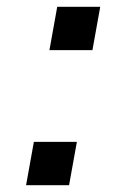

<svg xmlns="http://www.w3.org/2000/svg" viewBox="-20 -547 376 567"><path d="M126 -399H253L276 -527H149ZM57 0H184L207 -128H80Z"/></svg>

Font: Archivo SemiBold
Style: Italic
Weight: 600
Italic angle: -10°
Designer: Hector Gatti
Foundry: Omnibus-Type
Version: Version 2.001